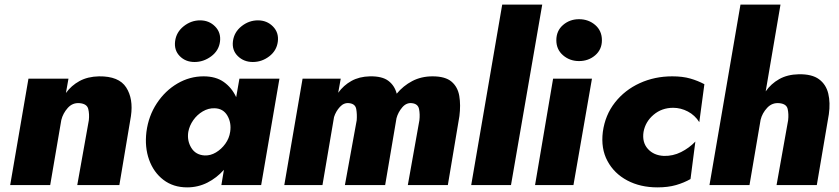

<svg xmlns="http://www.w3.org/2000/svg" viewBox="-20 -800 3627 830"><path d="M364 -280 314 0H496L546 -298Q557 -373 525.5 -422Q494 -471 408 -470Q359 -469 323.5 -449.5Q288 -430 265 -398L276 -460H103L24 0H197L245 -281Q252 -310 273 -333.5Q294 -357 325 -354Q356 -351 361.5 -329Q367 -307 364 -280Z M737 -622Q732 -583 757 -557.5Q782 -532 821 -532Q860 -532 893 -556.5Q926 -581 931 -620Q936 -659 910 -685.5Q884 -712 845 -712Q806 -712 774 -686.5Q742 -661 737 -622ZM987 -622Q982 -583 1008 -557.5Q1034 -532 1073 -532Q1112 -532 1144 -556.5Q1176 -581 1181 -620Q1186 -659 1160 -685.5Q1134 -712 1095 -712Q1056 -712 1024 -686.5Q992 -661 987 -622ZM794 -230Q799 -257 815.5 -280.5Q832 -304 856.5 -318.5Q881 -333 908 -332Q945 -331 963 -300Q981 -269 975 -230Q971 -202 954 -178.5Q937 -155 913.5 -141Q890 -127 865 -128Q826 -130 807 -161Q788 -192 794 -230ZM613 -230Q605 -164 624.5 -109.5Q644 -55 686.5 -22.5Q729 10 789 10Q836 10 876.5 -10.5Q917 -31 948 -66L937 0H1109L1188 -460H1015L1001 -380Q982 -421 947.5 -445.5Q913 -470 860 -470Q800 -470 747 -439Q694 -408 658 -353.5Q622 -299 613 -230Z M1966 -298Q1972 -346 1965.5 -385Q1959 -424 1932 -447Q1905 -470 1850 -470Q1801 -470 1762 -449.5Q1723 -429 1695 -395Q1686 -430 1659 -450.5Q1632 -471 1579 -470Q1533 -469 1499 -450Q1465 -431 1442 -399L1453 -460H1288L1209 0H1374L1424 -294Q1432 -319 1449.5 -338Q1467 -357 1490 -354Q1516 -351 1520 -328.5Q1524 -306 1522 -280L1471 0H1645L1694 -289Q1701 -315 1719 -336Q1737 -357 1761 -354Q1787 -351 1791.5 -328.5Q1796 -306 1793 -280L1743 0H1916Z M2151 -780 2017 0H2189L2324 -780Z M2371 -460 2293 0H2459L2539 -460ZM2385 -626Q2385 -586 2414 -561Q2443 -536 2483 -536Q2524 -536 2553 -561Q2582 -586 2582 -626Q2582 -667 2553 -692Q2524 -717 2483 -717Q2443 -717 2414 -692Q2385 -667 2385 -626Z M2762 -230Q2770 -274 2805.5 -304Q2841 -334 2890 -334Q2923 -334 2953.5 -318Q2984 -302 3003 -272L3025 -436Q2997 -451 2964 -460.5Q2931 -470 2886 -470Q2810 -470 2745.5 -440.5Q2681 -411 2638.5 -357Q2596 -303 2586 -230Q2577 -158 2606 -104Q2635 -50 2691.5 -20Q2748 10 2822 10Q2868 10 2902.5 0Q2937 -10 2965 -26L2986 -188Q2959 -160 2924 -142.5Q2889 -125 2850 -126Q2806 -128 2780.5 -156.5Q2755 -185 2762 -230Z M3387 -280 3337 0H3511L3563 -306Q3570 -356 3560.5 -395.5Q3551 -435 3520.5 -457.5Q3490 -480 3433 -479Q3384 -478 3348.5 -458Q3313 -438 3290 -405L3354 -780H3181L3047 0H3220L3268 -282Q3275 -311 3296.5 -334Q3318 -357 3349 -354Q3380 -351 3385 -329Q3390 -307 3387 -280Z"/></svg>

Font: Jost* 800 Heavy Italic
Style: Italic
Weight: 800
Italic angle: -10°
Version: Version 3.200; ttfautohint (v0.97) -l 8 -r 50 -G 200 -x 14 -